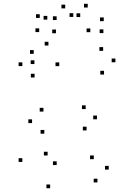

<svg xmlns="http://www.w3.org/2000/svg" viewBox="-20 -984 660 1028"><path d="M501.7 -7.3V-27.3H481.7V-7.3ZM562.2 -75.9V-95.9H542.2V-75.9ZM482.2 -131.7V-151.7H462.2V-131.7ZM283.5 -100.2V-120.2H263.5V-100.2ZM235 -151.5V-171.5H215V-151.5ZM297.2 -629.9V-649.9H277.2V-629.9ZM239.3 -740.3V-760.3H219.3V-740.3ZM164.2 -641.1V-661.1H144.2V-641.1ZM99.7 -117V-137H79.7V-117ZM248.5 23.8V3.8H228.5V23.8ZM443.6 -285.7V-305.7H423.6V-285.7ZM499.1 -345.3V-365.3H479.1V-345.3ZM438.8 -400V-420H418.8V-400ZM212.6 -386.6V-406.6H192.6V-386.6ZM151.7 -325V-345H131.7V-325ZM217.2 -268.2V-288.2H197.2V-268.2ZM537 -584.9V-604.9H517V-584.9ZM597.9 -650.6V-670.6H577.9V-650.6ZM532.2 -711.8V-731.8H512.2V-711.8ZM160.6 -695.8V-715.8H140.6V-695.8ZM99.7 -630.1V-650.1H79.7V-630.1ZM165.2 -569.1V-589.1H145.2V-569.1ZM279.6 -806V-826H259.6V-806ZM409.5 -892.8V-912.8H389.5V-892.8ZM372.4 -893.4V-913.4H352.4V-893.4ZM463.6 -811.7V-831.7H443.6V-811.7ZM533.5 -806.8V-826.8H513.5V-806.8ZM535.5 -870.7V-890.7H515.5V-870.7ZM449.7 -943.7V-963.7H429.7V-943.7ZM329.1 -939.1V-959.1H309.1V-939.1ZM233.3 -878.9V-898.9H213.3V-878.9ZM283.2 -876.8V-896.8H263.2V-876.8ZM192.8 -887.9V-907.9H172.8V-887.9ZM189.8 -812.2V-832.2H169.8V-812.2Z"/></svg>

Font: Monaspace Radon Dots Var
Style: Regular
Weight: 400
Designer: Riley Cran and the Lettermatic Team
Version: Version 1.100 (Monaspace Radon Dots)